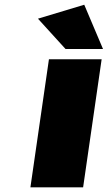

<svg xmlns="http://www.w3.org/2000/svg" viewBox="-20 -800 460 820"><path d="M109.9 0 189 -546.9H414.1L335 0ZM142.1 -720.2 339.8 -779.8 419.9 -590.8H259.8Z"/></svg>

Font: Trueno Black
Style: Italic
Weight: 900
Designer: Julieta Ulanovsky
Foundry: Julieta Ulanovsky
Version: Version 3.001b | FøM Fix